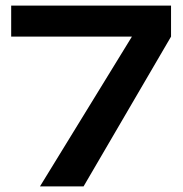

<svg xmlns="http://www.w3.org/2000/svg" viewBox="-20 -667 655 687"><path d="M20 -536V-647H592V-536L279 0H123L452 -536Z"/></svg>

Font: Syne Modified
Style: Bold
Weight: 700
Designer: Lucas Descroix
Foundry: Bonjour Monde
Version: Version 2.200